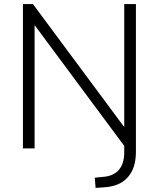

<svg xmlns="http://www.w3.org/2000/svg" viewBox="-20 -725 776 938"><path d="M447 193 443 143 485 139Q535 135 561 104.5Q587 74 587 19V-31L596 0L127 -632H149V0H92V-705H141L610 -73H587V-705H644V14Q644 47 638 73.5Q632 100 619 121Q606 142 588 156.5Q570 171 545 179.5Q520 188 490 190Z"/></svg>

Font: Nunito Sans 12pt ExtraLight 12pt Light
Style: Regular
Weight: 300
Version: Version 3.101;gftools[0.9.27]